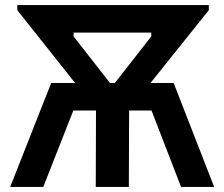

<svg xmlns="http://www.w3.org/2000/svg" viewBox="-20 -734 881 754"><path d="M268 -300 150 0H20L181 -408H275L48 -694V-714H800V-694L571 -408H662L821 0H691L575 -300H487L486 0H356L357 -300ZM412 -408H431L574 -591V-606H269V-591Z"/></svg>

Font: Non Bureau Medium
Style: Regular
Weight: 500
Designer: Jona Saucedo
Foundry: Non Foundry
Version: Version 1.000; ttfautohint (v1.8.4)